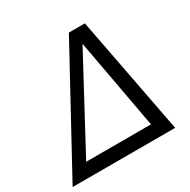

<svg xmlns="http://www.w3.org/2000/svg" viewBox="-204 -921 1067 1080"><g transform="rotate(-30 329.5 -381.5)"><path d="M631 0H-35L381 -763H485ZM416 -670 102 -85H523Z"/></g></svg>

Font: Open Sauce One
Style: Italic
Weight: 400
Italic angle: -10°
Designer: Alfredo Marco Pradil
Foundry: Creative Sauce Fz LLC
Version: Version 1.477